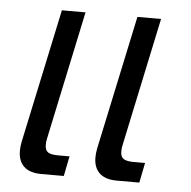

<svg xmlns="http://www.w3.org/2000/svg" viewBox="-44 -579 620 623"><g transform="rotate(5 266.0 -267.5)"><path d="M37 -69Q37 -83 40 -98L133 -535H210L121 -115Q119 -107 119 -95Q119 -78 129 -71.5Q139 -65 162 -65H199L186 0H113Q75 0 56 -18Q37 -36 37 -69ZM283 -69Q283 -83 286 -98L379 -535H456L367 -115Q365 -107 365 -95Q365 -78 375 -71.5Q385 -65 408 -65H445L432 0H359Q321 0 302 -18Q283 -36 283 -69Z"/></g></svg>

Font: Prompt Light
Style: Italic
Weight: 300
Italic angle: -12°
Designer: Katatrad Team
Foundry: CadsonDemak
Version: Version 1.000